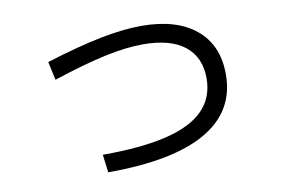

<svg xmlns="http://www.w3.org/2000/svg" viewBox="-63 -658 1126 760"><g transform="rotate(-10 500.0 -278.0)"><path d="M306 -76Q462 -76 563 -100.5Q664 -125 713.5 -175.5Q763 -226 763 -303Q763 -388 705.5 -433.5Q648 -479 538 -479Q471 -479 384.5 -460.5Q298 -442 173 -401L157 -475Q289 -516 381 -534Q473 -552 544 -552Q685 -552 763 -487.5Q841 -423 841 -305Q841 -156 708 -80Q575 -4 315 -4Z"/></g></svg>

Font: M PLUS 2
Style: Regular
Weight: 400
Designer: Coji Morishita
Foundry: UNDERFOREST DESIGN
Version: Version 1.001